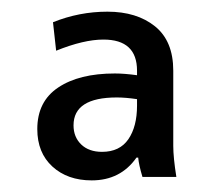

<svg xmlns="http://www.w3.org/2000/svg" viewBox="-20 -728 367 329"><path d="M214.8 -546.9V-558.1Q195.3 -561 180.2 -561Q106 -561 106 -513.2Q106 -493.2 119.1 -480.5Q132.3 -467.8 154.8 -467.8Q185.1 -467.8 200 -489.5Q214.8 -511.2 214.8 -546.9ZM214.8 -599.1V-606.9Q214.8 -660.2 157.2 -660.2Q123.5 -660.2 76.2 -641.1L70.8 -689.9Q115.7 -708 164.1 -708Q214.4 -708 245.6 -682.9Q276.9 -657.7 276.9 -606.9V-478Q276.9 -458 282.2 -424.8H224.1Q217.8 -445.8 216.8 -458H213.9Q186.5 -418.9 137.2 -418.9Q95.7 -418.9 69.8 -442.6Q43.9 -466.3 43.9 -506.8Q43.9 -554.2 79.8 -578.1Q115.7 -602.1 176.8 -602.1Q193.4 -602.1 214.8 -599.1Z"/></svg>

Font: LT Hoop SemBd
Style: Regular
Weight: 600
Designer: Daniel Lyons
Foundry: LyonsType
Version: Version 1.000